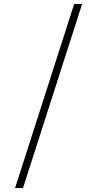

<svg xmlns="http://www.w3.org/2000/svg" viewBox="-20 -750 490 968"><path d="M56 198H96L394 -730H354Z"/></svg>

Font: Old Standard
Style: Regular
Weight: 400
Designer: Alexey Kryukov <alexios@thessalonica.org.ru>
Version: Version 2.0